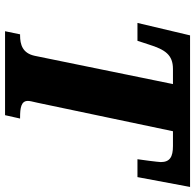

<svg xmlns="http://www.w3.org/2000/svg" viewBox="-26 -728 754 741"><g transform="rotate(90 350.5 -357.0)"><path d="M100 0H424L437 -58H433C396 -58 369 -62 369 -88C369 -95 371 -104 376 -125L486 -648H543C585 -648 605 -636 605 -601C605 -593 596 -522 594 -511H663L701 -714H116L68 -511H137L151 -554C171 -618 191 -648 246 -648H304L195 -115C185 -67 151 -58 116 -58H112Z"/></g></svg>

Font: Noto Serif Condensed Black
Style: Italic
Weight: 900
Width: 3
Italic angle: -12°
Designer: Monotype Design Team
Foundry: Monotype Imaging Inc.
Version: Version 2.013